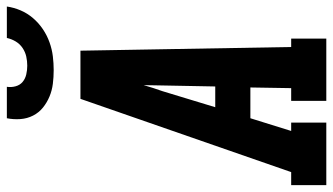

<svg xmlns="http://www.w3.org/2000/svg" viewBox="-246 -764 995 574"><g transform="rotate(-90 252.0 -477.5)"><path d="M-15 0V-105H24L243 -735H387L398 -105H423V0H237V-105H275L277 -227H185L147 -105H172V0ZM280 -332 283 -490Q283 -504 283.5 -518Q284 -532 284 -546Q280 -532 275.5 -518Q271 -504 266 -490L218 -332ZM329 -815Q308 -815 288 -817.5Q268 -820 250 -827.5Q232 -835 217 -847Q202 -859 193 -876.5Q184 -894 182.5 -914.5Q181 -935 185 -955H279Q277 -942 280.5 -929Q284 -916 293.5 -908Q303 -900 316 -897Q329 -894 342 -894Q356 -894 369.5 -897Q383 -900 395 -908Q407 -916 414.5 -928.5Q422 -941 425 -955H519Q516 -934 507.5 -914Q499 -894 484.5 -877Q470 -860 451.5 -847.5Q433 -835 412 -827.5Q391 -820 370 -817.5Q349 -815 329 -815Z"/></g></svg>

Font: Iosevka Slab Extrabold
Style: Italic
Weight: 800
Italic angle: -9°
Monospace: yes
Designer: Belleve Invis
Foundry: Belleve Invis
Version: Version 11.1.0; ttfautohint (v1.8.3)